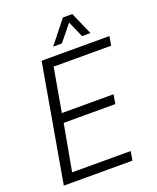

<svg xmlns="http://www.w3.org/2000/svg" viewBox="-158 -962 861 1054"><g transform="rotate(-20 272.5 -434.5)"><path d="M29 0 149 -686H545L536 -633H200L155 -378H457L448 -324H146L97 -53H439L430 0ZM235 -737 340 -869H395L453 -737H404L352 -855L381 -854L286 -737Z"/></g></svg>

Font: Archivo Condensed ExtraLight
Style: Italic
Weight: 250
Width: 3
Italic angle: -10°
Designer: Hector Gatti
Foundry: Omnibus-Type
Version: Version 2.001